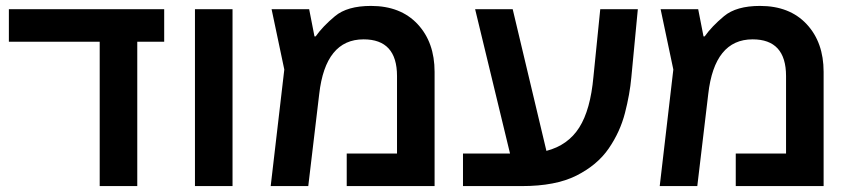

<svg xmlns="http://www.w3.org/2000/svg" viewBox="-20 -629 2881 649"><path d="M535 -488H444V0H317V-488H10V-598H535Z M639 0V-598H766V0Z M1234 -609Q1154 -609 1112.5 -574.5Q1071 -540 1047 -506H1043L1025 -598H898L941 -394L895 0H1022L1059 -311Q1080 -496 1209 -496Q1322 -496 1322 -372V-110H1152V0H1449V-386Q1449 -486 1391.5 -547.5Q1334 -609 1234 -609Z M2114 -367 2136 -598H2009L1986 -370Q1976 -258 1938 -198Q1900 -138 1827 -119L1713 -598H1586L1704 -110H1545V0H1744Q1858 0 1928.5 -35.5Q1999 -71 2037.5 -127Q2076 -183 2092.5 -247Q2109 -311 2114 -367Z M2549 -609Q2469 -609 2427.5 -574.5Q2386 -540 2362 -506H2358L2340 -598H2213L2256 -394L2210 0H2337L2374 -311Q2395 -496 2524 -496Q2637 -496 2637 -372V-110H2467V0H2764V-386Q2764 -486 2706.5 -547.5Q2649 -609 2549 -609Z"/></svg>

Font: Noto Sans Hebrew Semi
Style: Regular
Weight: 600
Designer: Monotype Design Team
Foundry: Monotype Imaging Inc.
Version: Version 1.902